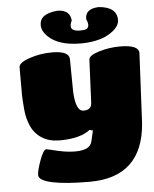

<svg xmlns="http://www.w3.org/2000/svg" viewBox="-62 -986 844 1052"><g transform="rotate(-5 360.5 -460.5)"><path d="M338.9 -665 340.8 -487.8Q345.2 -377 389.2 -377Q432.6 -377 434.1 -416L444.8 -651.9Q444.8 -675.3 501.2 -692.6Q557.6 -710 617.2 -710Q721.2 -710 721.2 -665L702.1 -280.8Q679.7 14.2 388.2 14.2Q256.8 14.2 183.3 -1.5Q109.9 -17.1 109.9 -46.9Q109.9 -71.3 130.4 -127.7Q150.9 -184.1 167 -184.1Q170.9 -184.1 194.8 -178.2Q269 -158.2 321.8 -158.2Q364.7 -158.2 387.9 -169.4Q411.1 -180.7 417 -207L430.2 -264.2L412.1 -269Q356.9 -226.1 245.1 -226.1Q186.5 -226.1 146.7 -251.7Q106.9 -277.3 87.9 -320.8Q69.3 -361.8 64.9 -414.1Q60.1 -472.7 60.1 -492.2V-644Q60.1 -669.4 119.4 -689.7Q178.7 -710 244.1 -710Q337.4 -710 338.9 -665ZM367.2 -875Q338.4 -815.9 407.2 -815.9Q431.2 -815.9 441.7 -820.3Q452.1 -824.7 454.8 -837.9Q457.5 -851.1 446.8 -875Q445.3 -932.1 520 -935.1Q620.1 -927.7 620.1 -855Q620.1 -841.8 612.3 -827.1Q604.5 -812.5 587.2 -797.9Q569.8 -783.2 545.7 -771.5Q521.5 -759.8 485.4 -752.4Q449.2 -745.1 407.2 -745.1Q305.7 -745.1 249 -783.2Q194.3 -822.3 195.8 -865.2Q195.8 -927.7 296.9 -935.1Q362.8 -932.1 367.2 -875Z"/></g></svg>

Font: GGS TheRock Black
Style: Regular
Weight: 900
Designer: Rodrigo Fuenzalida (2012); Goodgame Studios (2014)
Foundry: Rodrigo Fuenzalida,2012;  GGS,2014
Version: Version 1.002 | FøM Mod